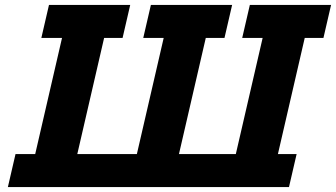

<svg xmlns="http://www.w3.org/2000/svg" viewBox="-20 -760 1365 780"><path d="M995 -740H1325L1294 -606H1218L1109 -134H1185L1154 0H12L43 -134H123L232 -606H148L179 -740H509L478 -606H403L294 -134H536L645 -606H562L593 -740H923L892 -606H816L707 -134H938L1047 -606H964Z"/></svg>

Font: Arvo
Style: Bold Italic
Weight: 700
Italic angle: -13°
Designer: Anton Koovit (Cyrillic Expansion: Cyreal)
Foundry: Anton Koovit, Yassin Baggar
Version: Version 3.000